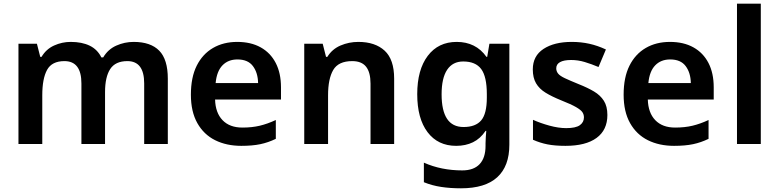

<svg xmlns="http://www.w3.org/2000/svg" viewBox="-20 -780 4221 1040"><path d="M704 -553Q796 -553 842.5 -505.5Q889 -458 889 -354V0H761V-328Q761 -449 670 -449Q605 -449 577 -406Q549 -363 549 -281V0H421V-328Q421 -449 329 -449Q261 -449 235 -401.5Q209 -354 209 -264V0H80V-543H180L198 -472H205Q230 -514 273 -533.5Q316 -553 363 -553Q424 -553 466 -532.5Q508 -512 529 -469H539Q565 -513 610 -533Q655 -553 704 -553Z M1265 -553Q1339 -553 1392 -523.5Q1445 -494 1473.5 -439Q1502 -384 1502 -307V-241H1145Q1147 -169 1185.5 -129Q1224 -89 1293 -89Q1345 -89 1387 -99Q1429 -109 1474 -130V-28Q1433 -8 1390 1Q1347 10 1287 10Q1207 10 1145.5 -20.5Q1084 -51 1049 -113Q1014 -175 1014 -267Q1014 -361 1045.5 -424Q1077 -487 1133.5 -520Q1190 -553 1265 -553ZM1266 -458Q1216 -458 1185 -426Q1154 -394 1148 -330H1378Q1377 -386 1350 -422Q1323 -458 1266 -458Z M1921 -553Q2012 -553 2063.5 -505.5Q2115 -458 2115 -354V0H1987V-327Q1987 -388 1963 -418.5Q1939 -449 1888 -449Q1813 -449 1785 -401Q1757 -353 1757 -264V0H1628V-543H1728L1746 -472H1753Q1779 -514 1824.5 -533.5Q1870 -553 1921 -553Z M2454 -553Q2505 -553 2545.5 -533Q2586 -513 2615 -472H2619L2631 -543H2739V4Q2739 120 2673.5 180Q2608 240 2477 240Q2419 240 2369.5 232.5Q2320 225 2276 207V101Q2370 143 2484 143Q2546 143 2578 109Q2610 75 2610 10V-4Q2610 -20 2611.5 -39.5Q2613 -59 2614 -71H2610Q2582 -29 2542 -9.5Q2502 10 2451 10Q2352 10 2296 -64Q2240 -138 2240 -270Q2240 -402 2297 -477.5Q2354 -553 2454 -553ZM2489 -447Q2432 -447 2402 -402Q2372 -357 2372 -269Q2372 -181 2401.5 -136.5Q2431 -92 2491 -92Q2556 -92 2586.5 -128Q2617 -164 2617 -251V-270Q2617 -365 2586.5 -406Q2556 -447 2489 -447Z M3270 -157Q3270 -76 3211.5 -33Q3153 10 3043 10Q2986 10 2945.5 2Q2905 -6 2867 -23V-131Q2907 -113 2956 -99.5Q3005 -86 3047 -86Q3099 -86 3121 -102Q3143 -118 3143 -144Q3143 -160 3134.5 -172.5Q3126 -185 3100 -200Q3074 -215 3021 -236Q2969 -257 2935 -278Q2901 -299 2883.5 -329Q2866 -359 2866 -404Q2866 -477 2924 -515Q2982 -553 3077 -553Q3127 -553 3172 -543Q3217 -533 3262 -512L3222 -417Q3184 -433 3147.5 -444Q3111 -455 3074 -455Q3034 -455 3013.5 -443.5Q2993 -432 2993 -410Q2993 -394 3003 -381.5Q3013 -369 3039.5 -356.5Q3066 -344 3115 -324Q3163 -305 3197.5 -284.5Q3232 -264 3251 -234Q3270 -204 3270 -157Z M3609 -553Q3683 -553 3736 -523.5Q3789 -494 3817.5 -439Q3846 -384 3846 -307V-241H3489Q3491 -169 3529.5 -129Q3568 -89 3637 -89Q3689 -89 3731 -99Q3773 -109 3818 -130V-28Q3777 -8 3734 1Q3691 10 3631 10Q3551 10 3489.5 -20.5Q3428 -51 3393 -113Q3358 -175 3358 -267Q3358 -361 3389.5 -424Q3421 -487 3477.5 -520Q3534 -553 3609 -553ZM3610 -458Q3560 -458 3529 -426Q3498 -394 3492 -330H3722Q3721 -386 3694 -422Q3667 -458 3610 -458Z M4101 0H3972V-760H4101Z"/></svg>

Font: Noto Sans Sora Sompeng SemiBold
Style: Regular
Weight: 600
Version: Version 2.101